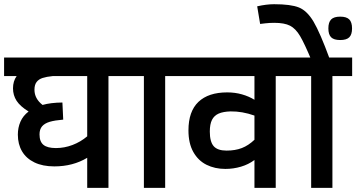

<svg xmlns="http://www.w3.org/2000/svg" viewBox="-29 -906 1719 926"><path d="M588.9 -539.1H494.1V0H391.6V-145Q322.8 -103.5 232.9 -103.5Q176.8 -103.5 137.2 -122.6Q97.7 -141.6 77.4 -176Q57.1 -210.4 57.1 -256.8Q57.1 -290.5 69.6 -319.1Q82 -347.7 108.9 -368.2Q68.4 -393.1 51 -419.9Q33.7 -446.8 33.7 -480Q33.7 -514.6 51.3 -539.1H-9.3V-628.4H588.9ZM391.6 -539.1H225.6Q195.3 -536.1 176.5 -530Q157.7 -523.9 147.5 -510.5Q137.2 -497.1 137.2 -473.1Q137.2 -430.2 176.3 -399.9Q215.8 -411.1 272 -411.6L275.9 -329.1Q234.9 -325.7 210.4 -318.4Q186 -311 173.8 -296.6Q161.6 -282.2 161.6 -257.8Q161.6 -222.7 180.7 -207.3Q199.7 -191.9 240.7 -191.9Q281.7 -191.9 320.8 -206.8Q359.9 -221.7 391.6 -248.5Z M862.8 -539.1H767.6V0H665V-539.1H570.3V-628.4H862.8Z M1395.5 -539.1H1300.8V0H1198.2V-134.3Q1169.4 -112.8 1133.1 -102.1Q1096.7 -91.3 1057.6 -91.3Q1007.3 -91.3 967 -111.3Q926.8 -131.3 903.3 -173.1Q879.9 -214.8 879.9 -277.3Q879.9 -368.7 928 -414.6Q976.1 -460.4 1066.9 -460.4Q1104.5 -460.4 1137.9 -450.9Q1171.4 -441.4 1198.2 -424.8V-539.1H844.2V-628.4H1395.5ZM1198.2 -231.9V-348.6Q1138.7 -369.6 1083 -368.7Q1047.4 -367.7 1025.6 -358.2Q1003.9 -348.6 993.4 -327.9Q982.9 -307.1 982.9 -271.5Q982.9 -222.2 1001.7 -200.9Q1020.5 -179.7 1063.5 -179.7Q1105.5 -179.7 1137.2 -191.9Q1168.9 -204.1 1198.2 -231.9Z M1669.4 -539.1H1574.2V0H1471.7V-539.1H1377V-628.4H1669.4ZM1474.1 -613.3Q1439.5 -696.3 1418.2 -732.2Q1397 -768.1 1369.9 -782Q1342.8 -795.9 1293.5 -795.9Q1272 -795.9 1250.7 -793.5Q1229.5 -791 1225.6 -790.5L1211.4 -875.5Q1255.9 -885.7 1293 -885.7Q1373.5 -885.7 1412.8 -869.9Q1452.1 -854 1483.4 -801.3Q1514.6 -748.5 1561 -622.1L1482.9 -592.8Z M1668.9 -769Q1668.9 -739.3 1655.5 -726.1Q1642.1 -712.9 1611.8 -712.9Q1581.5 -712.9 1568.1 -726.1Q1554.7 -739.3 1554.7 -769Q1554.7 -798.8 1568.1 -812.3Q1581.5 -825.7 1611.8 -825.7Q1642.1 -825.7 1655.5 -812.3Q1668.9 -798.8 1668.9 -769Z"/></svg>

Font: Varta
Style: Bold
Weight: 700
Designer: Joana Correia, Viktoriya Grabowska, Eben Sorkin
Foundry: Sorkin Type
Version: Version 1.002; ttfautohint (v1.3) -l 8 -r 24 -G 200 -x 12 -H